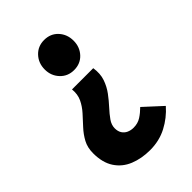

<svg xmlns="http://www.w3.org/2000/svg" viewBox="-231 -685 997 997"><g transform="rotate(-45 268.0 -186.0)"><path d="M268 211Q206 211 155.5 190.5Q105 170 76 126Q47 82 47 13Q47 -29 64 -60.5Q81 -92 106 -119Q131 -146 155 -172.5Q179 -199 193.5 -229.5Q208 -260 204 -299H360Q367 -253 354.5 -217Q342 -181 320 -151.5Q298 -122 274.5 -96.5Q251 -71 234.5 -47.5Q218 -24 218 1Q218 23 227.5 38Q237 53 253.5 60.5Q270 68 290 68Q321 68 344.5 53Q368 38 390 16L488 106Q447 153 391.5 182Q336 211 268 211ZM283 -362Q237 -362 207 -394Q177 -426 177 -472Q177 -519 207 -551Q237 -583 283 -583Q330 -583 359.5 -551Q389 -519 389 -472Q389 -426 359.5 -394Q330 -362 283 -362Z"/></g></svg>

Font: Noto Sans JP Thin Black
Style: Regular
Weight: 900
Version: Version 2.004-H2;hotconv 1.0.118;makeotfexe 2.5.65603